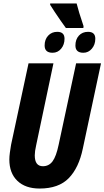

<svg xmlns="http://www.w3.org/2000/svg" viewBox="-20 -1080 604 1110"><path d="M361 -918Q349 -934 331 -960Q313 -986 296 -1011.5Q279 -1037 270 -1052V-1060H423Q429 -1036 438.5 -1004.5Q448 -973 463 -929L462 -918ZM284 -775Q238 -775 238 -817Q238 -852 258.5 -874Q279 -896 311 -896Q353 -896 353 -856Q353 -822 333.5 -798.5Q314 -775 284 -775ZM462 -775Q416 -775 416 -817Q416 -852 436 -874Q456 -896 489 -896Q531 -896 531 -856Q531 -822 511 -798.5Q491 -775 462 -775ZM209 10Q127 10 80.5 -34.5Q34 -79 34 -158Q34 -175 37 -197.5Q40 -220 44 -243L145 -714H289L189 -240Q185 -223 183 -208Q181 -193 181 -182Q181 -119 228 -119Q263 -119 284 -147.5Q305 -176 319 -243L420 -714H564L459 -222Q436 -110 377.5 -50Q319 10 209 10Z"/></svg>

Font: Noto Sans ExtraCondensed ExtraBold
Style: Italic
Weight: 800
Width: 2
Italic angle: -12°
Designer: Monotype Design Team
Foundry: Monotype Imaging Inc.
Version: Version 2.013; ttfautohint (v1.8.4.7-5d5b)